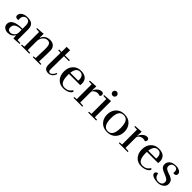

<svg xmlns="http://www.w3.org/2000/svg" viewBox="406 -2299 3899 3899"><g transform="rotate(45 2355.0 -350.0)"><path d="M138 -108Q138 -43 191 -31Q203 -28 214 -28Q252 -28 293 -60.5Q334 -93 336 -148V-234Q138 -232 138 -108ZM178 12Q121 12 80.5 -19.5Q40 -51 40 -108Q41 -185 117.5 -223Q194 -261 336 -261V-347Q336 -474 244 -474Q197 -474 168 -435Q148 -408 148 -368Q148 -351 152 -332Q138 -322 123.5 -322Q109 -322 95 -328Q63 -340 63 -374Q63 -420 96 -450Q150 -499 245 -499Q340 -499 383 -458.5Q426 -418 426 -331V-28L510 -24L511 -1L344 11L335 -78Q289 12 178 12Z M717 -382Q762 -498 898 -498Q966 -498 1008 -457.5Q1050 -417 1050 -342Q1050 -213 1042 -29L1111 -24V0H890V-24L944 -28Q952 -254 952 -287Q952 -320 951 -337.5Q950 -355 945.5 -380.5Q941 -406 932 -421Q910 -458 863 -458Q799 -458 758 -405Q717 -352 717 -290V-29L792 -24V0H553V-24L619 -29V-452L534 -456V-479L713 -491L708 -383Z M1481 -104Q1481 -101 1480 -97Q1464 -48 1426.5 -18.5Q1389 11 1339 11Q1289 11 1255.5 -17.5Q1222 -46 1222 -129Q1222 -152 1227 -462H1158V-488H1228L1229 -635H1327L1324 -488H1467V-462H1324Q1319 -139 1319 -84Q1319 -17 1363 -17Q1390 -17 1419.5 -48Q1449 -79 1461 -118Q1481 -118 1481 -104Z M1977 -327Q1977 -303 1973 -279H1650V-244Q1650 -132 1682 -74.5Q1714 -17 1787 -17Q1890 -17 1946 -107Q1968 -100 1968 -86Q1968 -61 1922 -28Q1900 -12 1860 -0.5Q1820 11 1771 11Q1668 11 1605 -59Q1542 -129 1542 -244Q1542 -359 1608.5 -429Q1675 -499 1776 -499Q1877 -499 1927 -453.5Q1977 -408 1977 -327ZM1882 -348Q1882 -394 1863 -427Q1837 -471 1779 -471Q1671 -471 1653 -315H1880Q1882 -332 1882 -348Z M2373 -500Q2399 -500 2414 -487.5Q2429 -475 2429 -453Q2429 -415 2400 -403Q2384 -416 2342 -416Q2300 -416 2261.5 -388.5Q2223 -361 2223 -326V-29L2313 -24V0H2059V-24L2125 -28V-455L2046 -459V-482L2223 -493L2217 -370H2221Q2238 -424 2283.5 -462Q2329 -500 2373 -500Z M2651 -651.5Q2651 -627 2634 -609.5Q2617 -592 2591.5 -592Q2566 -592 2549 -609Q2532 -626 2532 -651.5Q2532 -677 2549 -694.5Q2566 -712 2591 -712Q2616 -712 2633.5 -694Q2651 -676 2651 -651.5ZM2481 0V-24L2547 -29V-454L2459 -457V-480L2645 -493V-29L2711 -24V0Z M3279 -244Q3279 -133 3212 -61Q3145 11 3029.5 11Q2914 11 2847 -61Q2780 -133 2780 -244Q2780 -355 2847 -427Q2914 -499 3029.5 -499Q3145 -499 3212 -427Q3279 -355 3279 -244ZM2889 -244Q2889 -13 3029.5 -13Q3170 -13 3170 -244Q3170 -356 3138 -415Q3106 -474 3030 -474Q2954 -474 2921.5 -415Q2889 -356 2889 -244Z M3675 -500Q3701 -500 3716 -487.5Q3731 -475 3731 -453Q3731 -415 3702 -403Q3686 -416 3644 -416Q3602 -416 3563.5 -388.5Q3525 -361 3525 -326V-29L3615 -24V0H3361V-24L3427 -28V-455L3348 -459V-482L3525 -493L3519 -370H3523Q3540 -424 3585.5 -462Q3631 -500 3675 -500Z M4215 -327Q4215 -303 4211 -279H3888V-244Q3888 -132 3920 -74.5Q3952 -17 4025 -17Q4128 -17 4184 -107Q4206 -100 4206 -86Q4206 -61 4160 -28Q4138 -12 4098 -0.5Q4058 11 4009 11Q3906 11 3843 -59Q3780 -129 3780 -244Q3780 -359 3846.5 -429Q3913 -499 4014 -499Q4115 -499 4165 -453.5Q4215 -408 4215 -327ZM4120 -348Q4120 -394 4101 -427Q4075 -471 4017 -471Q3909 -471 3891 -315H4118Q4120 -332 4120 -348Z M4486 -14Q4526 -14 4555.5 -36Q4585 -58 4585 -110Q4585 -145 4553.5 -168Q4522 -191 4475 -209.5Q4428 -228 4411.5 -235.5Q4395 -243 4368 -260Q4319 -293 4319 -355Q4319 -417 4368 -458Q4417 -499 4511 -499Q4571 -499 4613.5 -472.5Q4656 -446 4656 -409Q4656 -372 4628 -358Q4613 -351 4598.5 -351Q4584 -351 4570 -357Q4574 -375 4574 -396Q4574 -417 4564 -438Q4547 -474 4499 -474Q4451 -474 4426 -448Q4401 -422 4401 -380Q4401 -337 4437 -316Q4464 -299 4504 -285Q4544 -271 4558.5 -265.5Q4573 -260 4597 -247Q4621 -234 4633 -220Q4664 -186 4664 -128Q4664 -70 4612 -29.5Q4560 11 4485 11Q4410 11 4353.5 -12Q4297 -35 4297 -79Q4297 -120 4358 -133Q4376 -14 4486 -14Z"/></g></svg>

Font: Rufina
Style: Regular
Weight: 400
Designer: Martin Sommaruga
Foundry: Martin Sommaruga
Version: Version 1.001